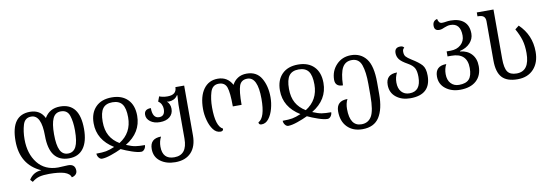

<svg xmlns="http://www.w3.org/2000/svg" viewBox="-68 -1274 5819 2028"><g transform="rotate(-10 2842.0 -260.0)"><path d="M574 212Q599 208 616 192Q633 176 633 151Q633 80 557 80Q541 80 503 82.5Q465 85 451 85Q309 85 230.5 -14.5Q152 -114 152 -269Q152 -354 173 -424Q194 -494 262 -494Q371 -494 371 -269Q371 10 582 10Q683 10 736.5 -62Q790 -134 790 -269Q790 -546 581 -546Q467 -546 413 -452Q368 -546 258 -546Q55 -546 55 -269Q55 -13 270 83Q183 86 136 162L160 188Q199 156 239.5 145.5Q280 135 344 135Q448 135 506 153Q565 173 574 212ZM580 -42Q522 -42 495 -96.5Q468 -151 468 -269Q468 -381 494 -437.5Q520 -494 581 -494Q650 -494 671.5 -429Q693 -364 693 -269Q693 -150 665.5 -96Q638 -42 580 -42Z M923 74Q961 74 1022 53Q1083 32 1133 8Q1182 31 1244 52.5Q1306 74 1344 74Q1363 74 1378 55.5Q1393 37 1394 11Q1331 11 1293 5Q1255 -1 1196 -26Q1367 -129 1367 -309Q1367 -421 1305.5 -483.5Q1244 -546 1135 -546Q1024 -546 962 -482.5Q900 -419 900 -309Q900 -131 1070 -26Q1016 -3 977.5 4Q939 11 873 11Q874 36 889 55Q904 74 923 74ZM1133 -57Q1065 -98 1031 -159Q997 -220 997 -309Q997 -406 1029.5 -450Q1062 -494 1133 -494Q1205 -494 1237.5 -450Q1270 -406 1270 -309Q1270 -142 1133 -57Z M1680 245Q1790 245 1850.5 180.5Q1911 116 1911 -2V-536H1817Q1817 -454 1719 -454Q1691 -454 1667 -459Q1643 -464 1631 -470L1611 -417Q1634 -402 1645 -378.5Q1656 -355 1656 -330Q1656 -253 1594 -253Q1523 -253 1523 -363Q1451 -363 1451 -303Q1451 -260 1490.5 -230Q1530 -200 1593 -200Q1660 -200 1698.5 -232Q1737 -264 1737 -318Q1737 -369 1702 -401Q1712 -398 1724 -398Q1750 -398 1775.5 -410Q1801 -422 1817 -448H1823Q1817 -362 1817 -348V16Q1817 192 1678 192Q1552 192 1552 56Q1552 -1 1577 -48Q1457 -48 1457 65Q1457 150 1520.5 197.5Q1584 245 1680 245Z M2206 10Q2236 10 2236 -17Q2161 -54 2161 -257Q2161 -348 2183 -420Q2205 -492 2273 -492Q2339 -492 2359 -435Q2379 -378 2379 -230H2473Q2473 -376 2493.5 -434Q2514 -492 2580 -492Q2691 -492 2691 -257Q2691 -54 2616 -17Q2616 10 2646 10Q2691 10 2723 -31.5Q2755 -73 2771.5 -134.5Q2788 -196 2788 -257Q2788 -377 2738.5 -461.5Q2689 -546 2582 -546Q2526 -546 2486.5 -520.5Q2447 -495 2426 -453Q2376 -546 2272 -546Q2175 -546 2119.5 -469.5Q2064 -393 2064 -257Q2064 -198 2080.5 -136Q2097 -74 2128.5 -32Q2160 10 2206 10Z M2921 74Q2959 74 3020 53Q3081 32 3131 8Q3180 31 3242 52.5Q3304 74 3342 74Q3361 74 3376 55.5Q3391 37 3392 11Q3329 11 3291 5Q3253 -1 3194 -26Q3365 -129 3365 -309Q3365 -421 3303.5 -483.5Q3242 -546 3133 -546Q3022 -546 2960 -482.5Q2898 -419 2898 -309Q2898 -131 3068 -26Q3014 -3 2975.5 4Q2937 11 2871 11Q2872 36 2887 55Q2902 74 2921 74ZM3131 -57Q3063 -98 3029 -159Q2995 -220 2995 -309Q2995 -406 3027.5 -450Q3060 -494 3131 -494Q3203 -494 3235.5 -450Q3268 -406 3268 -309Q3268 -142 3131 -57Z M3688 245Q3812 245 3868 158Q3924 71 3924 -88V-216Q3924 -392 3864.5 -469Q3805 -546 3701 -546Q3606 -546 3544 -481Q3482 -416 3481 -321Q3481 -247 3563 -247Q3567 -379 3599.5 -436.5Q3632 -494 3701 -494Q3777 -494 3803.5 -419Q3830 -344 3830 -215V-89Q3830 72 3794 132Q3758 192 3686 192Q3562 192 3562 7Q3562 -53 3585 -97Q3465 -97 3465 16Q3465 122 3525.5 183.5Q3586 245 3688 245Z M4242 11Q4462 11 4462 -194Q4462 -272 4429.5 -308.5Q4397 -345 4323 -390Q4283 -415 4267 -433Q4251 -451 4251 -486Q4251 -515 4270 -526Q4260 -546 4230 -546Q4169 -546 4169 -486Q4169 -448 4191.5 -418Q4214 -388 4277 -353Q4329 -324 4346.5 -291Q4364 -258 4364 -197Q4364 -42 4242 -42Q4188 -42 4156 -78Q4124 -114 4124 -178Q4124 -235 4149 -282Q4029 -282 4029 -169Q4029 -86 4089.5 -37.5Q4150 11 4242 11Z M4775 14Q4887 14 4949 -42Q5011 -98 5011 -198Q5011 -278 4966 -327.5Q4921 -377 4843 -385V-390Q4913 -406 4953.5 -450Q4994 -494 4994 -550Q4994 -636 4943.5 -680Q4893 -724 4802 -724Q4772 -724 4752.5 -720Q4733 -716 4708 -716Q4674 -716 4664 -765Q4615 -753 4615 -700Q4615 -647 4667 -647Q4684 -647 4698.5 -652Q4713 -657 4726 -663Q4740 -668 4755.5 -673Q4771 -678 4791 -678Q4899 -678 4899 -545Q4899 -486 4856.5 -448Q4814 -410 4746 -410H4704V-356H4746Q4914 -356 4914 -195Q4914 -112 4880.5 -75.5Q4847 -39 4773 -39Q4719 -39 4685.5 -75Q4652 -111 4652 -175Q4652 -233 4677 -279Q4557 -279 4557 -166Q4557 -84 4620 -35Q4683 14 4775 14Z M5393 10Q5502 10 5565.5 -59Q5629 -128 5629 -244Q5629 -423 5501 -546L5459 -513Q5497 -446 5514.5 -386.5Q5532 -327 5532 -247Q5532 -52 5393 -52Q5324 -52 5296 -92Q5268 -132 5268 -233V-760H5089V-718H5093Q5138 -718 5156 -701Q5174 -684 5174 -650V-230Q5174 -104 5226.5 -47Q5279 10 5393 10Z"/></g></svg>

Font: Noto Serif Georgian
Style: Regular
Weight: 400
Designer: Monotype Design Team
Foundry: Monotype Imaging Inc.
Version: Version 1.901